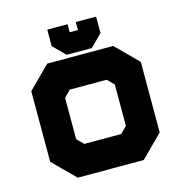

<svg xmlns="http://www.w3.org/2000/svg" viewBox="-103 -784 834 878"><g transform="rotate(-15 314.0 -345.0)"><path d="M158 0 55 -103V-437L158 -540H470.5L573.5 -437V-103L470.5 0ZM198 -71H436.5L502 -141V-403L436.5 -470H194L127.5 -403V-141ZM198 -71 127.5 -141V-403L194 -470H436.5L502 -403V-141L436.5 -71ZM227 -141.5H401.5L432 -172V-368L401.5 -398.5H227L196.5 -368V-172ZM254.5 -556 198.5 -612V-690H294.5V-652H333.5V-690H429.5V-612L373.5 -556ZM280.5 -600H348.5L381.5 -636V-649V-636L348.5 -600H280.5L247.5 -636V-649V-636Z"/></g></svg>

Font: Tourney Thin Black
Style: Regular
Weight: 900
Version: Version 1.015